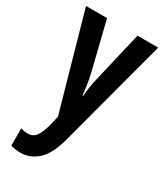

<svg xmlns="http://www.w3.org/2000/svg" viewBox="-195 -715 806 940"><g transform="rotate(30 207.5 -244.5)"><path d="M3 -636H122L190 -359Q202 -305 207 -248H211Q213 -274 217 -300Q221 -326 229 -359L294 -636H411L246 -17Q221 73 178.5 110Q136 147 85 147Q70 147 56 145Q42 143 28 139V41Q49 48 67 48Q96 48 113 26.5Q130 5 145 -54L155 -98Z"/></g></svg>

Font: Noto Sans Kannada UI ExtraCondensed SemiBold
Style: Regular
Weight: 600
Width: 2
Designer: Jelle Bosma - Monotype Design Team
Foundry: Monotype Imaging Inc.
Version: Version 2.005; ttfautohint (v1.8.4.7-5d5b)